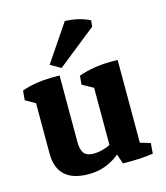

<svg xmlns="http://www.w3.org/2000/svg" viewBox="-92 -647 628 727"><g transform="rotate(-15 221.5 -283.5)"><path d="M168 8.3Q43.5 8.3 43.5 -106V-327.1L156.7 -321.8V-121.6Q156.7 -89.8 168 -75.9Q179.2 -62 204.1 -62Q259.3 -62 313.5 -105.5L322.8 -68.8Q257.3 8.3 168 8.3ZM43.5 -251.5V-314L63 -292L4.9 -324.7L8.3 -361.8Q56.2 -379.9 125.5 -381.3H156.7V-303.7ZM384.3 -28.8 271 -48.3V-326.2L384.3 -321.3ZM271 -251.5V-314L290.5 -291.5L228 -326.2L231 -360.4Q255.4 -369.6 287.1 -375.2Q318.8 -380.9 353 -381.3H384.3V-303.7ZM302.2 2.4 278.8 -67.9 384.3 -92.8V-29.8L366.7 -62L424.3 -44.9L420.9 -3.9Q377 3.4 302.2 2.4ZM171.4 -406.7 130.9 -430.2 229 -575.2Q283.2 -573.7 326.2 -552.2L323.7 -527.8Z"/></g></svg>

Font: Markazi Text
Style: Regular
Weight: 400
Designer: Borna Izadpanah (Arabic designer), Fiona Ross (Arabic design director) and Florian Runge (Latin designer)
Foundry: Borna Izadpanah and Florian Runge
Version: Version 1.000